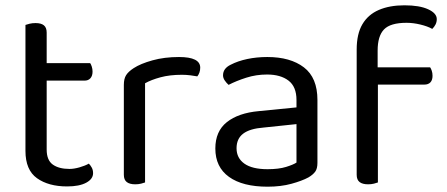

<svg xmlns="http://www.w3.org/2000/svg" viewBox="-20 -690 1687 724"><path d="M76 -264H156V-126Q156 -86 179 -69.5Q202 -53 242 -53Q259 -53 280 -59Q301 -65 315 -73Q321 -67 326 -58Q331 -49 331 -37Q331 -15 305 -1Q279 13 233 13Q163 13 119.5 -18Q76 -49 76 -121ZM117 -386V-452H320Q323 -448 326 -439Q329 -430 329 -420Q329 -404 321 -395Q313 -386 299 -386ZM156 -234H76V-596Q81 -598 91.5 -600.5Q102 -603 114 -603Q135 -603 145.5 -594.5Q156 -586 156 -567Z M527 -376V-218H447V-370Q447 -393 455.5 -406.5Q464 -420 484 -433Q510 -450 555 -462.5Q600 -475 655 -475Q735 -475 735 -435Q735 -425 732 -416.5Q729 -408 724 -402Q714 -404 698 -406Q682 -408 666 -408Q620 -408 585 -398.5Q550 -389 527 -376ZM447 -264 527 -252V-2Q522 0 512 2.5Q502 5 490 5Q469 5 458 -3.5Q447 -12 447 -31Z M989 -52Q1031 -52 1058.5 -60.5Q1086 -69 1098 -77V-222L974 -209Q922 -205 897 -186Q872 -167 872 -131Q872 -94 901.5 -73Q931 -52 989 -52ZM988 -475Q1075 -475 1126 -436Q1177 -397 1177 -313V-76Q1177 -54 1168.5 -42.5Q1160 -31 1143 -21Q1119 -8 1079 3Q1039 14 989 14Q895 14 843.5 -23Q792 -60 792 -130Q792 -195 835.5 -229.5Q879 -264 956 -271L1098 -285V-313Q1098 -363 1068 -386Q1038 -409 987 -409Q946 -409 908.5 -397Q871 -385 842 -370Q834 -377 827.5 -386.5Q821 -396 821 -406Q821 -432 850 -446Q877 -460 912.5 -467.5Q948 -475 988 -475Z M1390 -371V-436H1602Q1605 -432 1608 -423.5Q1611 -415 1611 -404Q1611 -388 1603 -379.5Q1595 -371 1580 -371ZM1404 -499V-382H1325V-503Q1325 -562 1346.5 -598.5Q1368 -635 1408.5 -652.5Q1449 -670 1505 -670Q1562 -670 1594.5 -655Q1627 -640 1627 -618Q1627 -607 1622.5 -598Q1618 -589 1610 -581Q1592 -591 1565 -597.5Q1538 -604 1513 -604Q1452 -604 1428 -579Q1404 -554 1404 -499ZM1325 -426H1405V-2Q1400 0 1390 2.5Q1380 5 1368 5Q1347 5 1336 -3.5Q1325 -12 1325 -31Z"/></svg>

Font: Baloo Bhaina 2
Style: Regular
Weight: 400
Designer: Yesha Goshar, Manish Minz, Shuchita Grover and Ek Type
Foundry: Ek Type
Version: Version 1.700